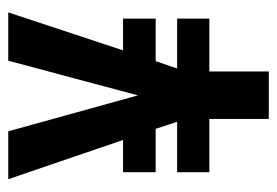

<svg xmlns="http://www.w3.org/2000/svg" viewBox="-123 -548 671 465"><g transform="rotate(-90 212.5 -315.5)"><path d="M400 -353V-274H297L279 -222H400V-144H272V0H157V-144H28V-222H150L133 -274H28V-353H106L11 -631H127L214 -317L298 -631H415L323 -353Z"/></g></svg>

Font: Teko Medium
Style: Regular
Weight: 500
Designer: Manushi Parikh, Jonny Pinhorn
Foundry: Indian Type Foundry
Version: Version 1.106;PS 1.0;hotconv 1.0.78;makeotf.lib2.5.61930; tt